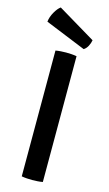

<svg xmlns="http://www.w3.org/2000/svg" viewBox="-138 -955 571 1007"><g transform="rotate(15 148.0 -451.5)"><path d="M91 -683Q104 -685.5 120 -686.5Q136 -687.5 148 -687.5Q161 -687.5 176.8 -686.5Q192.5 -685.5 205.5 -683V0Q192.5 2.5 176.8 3.5Q161 4.5 148 4.5Q136 4.5 120 3.5Q104 2.5 91 0ZM59.5 -908.5Q43.5 -897 28.8 -871Q14 -845 11 -818.5L232 -728.5Q246 -737.5 254.2 -753.8Q262.5 -770 265 -785.5Z"/></g></svg>

Font: Signika Negative Light Medium
Style: Regular
Weight: 500
Version: Version 2.001